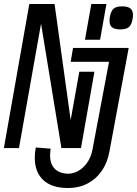

<svg xmlns="http://www.w3.org/2000/svg" viewBox="-36 -745 690 966"><path d="M111.5 -725H238.5L319.5 -141L363 -384H439L371.5 0H273L170.5 -626L59.5 0H-16.5ZM216 37Q216 81.5 240.5 105.2Q265 129 311.5 129Q343 126.5 368 108.5Q393 90.5 408.5 64Q424 37.5 429 9L512.5 -434H319.5L331.5 -504H611.5L514.5 18Q504.5 73.5 476 114.8Q447.5 156 404.2 178.5Q361 201 306.5 201Q224.5 201 181.8 161Q139 121 139 48.5Q139 23.5 144 -3L219 3Q216 21 216 37ZM467.5 -545H391.5L423.5 -725H499.5ZM515 -640.5Q515 -651 517 -661Q522.5 -690.5 536 -701.8Q549.5 -713 579 -713Q607 -713 620 -702.5Q633 -692 633 -669.5Q633 -659 631 -649Q626 -620 612.2 -608.5Q598.5 -597 569 -597Q541 -597 528 -607.5Q515 -618 515 -640.5Z"/></svg>

Font: JuliaMono
Style: Italic
Weight: 400
Italic angle: -9°
Monospace: yes
Designer: cormullion
Foundry: corm
Version: Version 0.057; ttfautohint (v1.8.4)